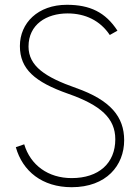

<svg xmlns="http://www.w3.org/2000/svg" viewBox="-20 -767 580 801"><path d="M279 14C424 14 498 -77 498 -182C498 -279 442 -349 297 -400C169 -445 99 -491 99 -573C99 -665 174 -711 262 -711C336 -711 398 -681 438 -621L470 -639C420 -716 355 -747 259 -747C138 -747 63 -671 63 -575C63 -479 125 -425 264 -376C401 -328 461 -273 461 -186C461 -86 392 -24 279 -24C181 -24 107 -78 81 -165L46 -153C74 -53 156 14 279 14Z"/></svg>

Font: Kreadon Extra Light
Style: Regular
Weight: 200
Designer: kohakuno
Foundry: StudioGnu
Version: Version 1.000;Glyphs 3.1.2 (3151)